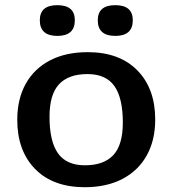

<svg xmlns="http://www.w3.org/2000/svg" viewBox="-20 -732 684 762"><path d="M316.5 11Q190.5 11 119.5 -61.2Q48.5 -133.5 48.5 -256.5Q48.5 -339 82 -399.2Q115.5 -459.5 178.2 -492.2Q241 -525 328 -525Q454 -525 525 -452.8Q596 -380.5 596 -257.5Q596 -175 562.2 -114.8Q528.5 -54.5 465.8 -21.8Q403 11 316.5 11ZM317 -76Q392 -76 429.8 -116.5Q467.5 -157 467.5 -245.5Q467.5 -343 434 -390.5Q400.5 -438 327 -438Q252 -438 214.2 -397.5Q176.5 -357 176.5 -268.5Q176.5 -171 210.2 -123.5Q244 -76 317 -76ZM207.5 -589.5Q138 -589.5 138 -651.5Q138 -711.5 207.5 -711.5Q277 -711.5 277 -651.5Q277 -589.5 207.5 -589.5ZM437.5 -589.5Q368 -589.5 368 -651.5Q368 -711.5 437.5 -711.5Q507 -711.5 507 -651.5Q507 -589.5 437.5 -589.5Z"/></svg>

Font: Newsreader Caption Medium
Style: Regular
Weight: 500
Designer: Hugues Gentile
Foundry: Production Type
Version: Version 1.001